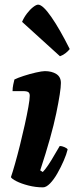

<svg xmlns="http://www.w3.org/2000/svg" viewBox="-20 -806 328 826"><path d="M165 0Q133 0 102 -8Q71 -16 50.5 -26.5Q30 -37 27 -44Q34 -64 44.5 -101Q55 -138 66 -182Q77 -226 86.5 -269Q96 -312 102 -345.5Q108 -379 108 -394Q108 -405 102 -409.5Q96 -414 79 -414H34Q34 -428 37 -442Q40 -456 42 -464Q56 -471 82 -479.5Q108 -488 134.5 -494Q161 -500 173 -500Q203 -500 222.5 -487.5Q242 -475 242 -449Q242 -415 222 -318.5Q202 -222 153 -73L164 -66Q174 -76 187.5 -96Q201 -116 214 -139Q227 -162 237 -178Q246 -178 257.5 -173Q269 -168 271 -163Q266 -142 254 -114.5Q242 -87 227 -60.5Q212 -34 195.5 -17Q179 0 165 0ZM238 -564 75 -712Q83 -731 96 -748Q109 -765 122.5 -775.5Q136 -786 144 -786Q164 -786 200.5 -733.5Q237 -681 280 -595Q274 -587 263 -578Q252 -569 238 -564Z"/></svg>

Font: Texturina 72pt 72pt Black
Style: Italic
Weight: 900
Italic angle: -11°
Designer: Guillermo Torres Carreño
Foundry: Omnibus-Type
Version: Version 1.002; ttfautohint (v1.8.3)